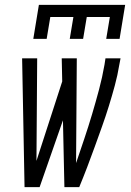

<svg xmlns="http://www.w3.org/2000/svg" viewBox="-20 -770 540 790"><path d="M81 0 71 -530H133L130 -108L236 -435L234 -530H296L293 -99Q310 -149 327 -199.5Q344 -250 359 -300.5Q374 -351 387.5 -401.5Q401 -452 410 -504L414 -530H476L471 -504Q464 -461 452.5 -418.5Q441 -376 428 -334Q415 -292 400 -250Q385 -208 370 -166.5Q355 -125 339 -83Q323 -41 306 0H245L239 -275L143 0ZM117 -610 140 -750H495L472 -610H417L432 -700H337L322 -610H267L282 -700H187L172 -610Z"/></svg>

Font: Iosevka Slab Light
Style: Italic
Weight: 300
Italic angle: -9°
Monospace: yes
Designer: Belleve Invis
Foundry: Belleve Invis
Version: Version 11.1.1; ttfautohint (v1.8.3)